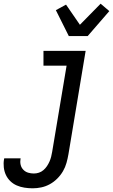

<svg xmlns="http://www.w3.org/2000/svg" viewBox="-75 -795 611 1038"><path d="M102 223Q79 223 57 219.5Q35 216 15.5 207.5Q-4 199 -19 184.5Q-34 170 -43 151Q-52 132 -54.5 109.5Q-57 87 -53 65L-52 61H37L36 63Q33 80 36.5 95.5Q40 111 51 122.5Q62 134 77 138.5Q92 143 108 143Q122 143 135.5 138.5Q149 134 160 124.5Q171 115 179 103Q187 91 192.5 78.5Q198 66 201.5 52.5Q205 39 207 26L285 -440H160V-520H388L295 39Q291 62 284.5 85.5Q278 109 265.5 130.5Q253 152 234.5 170.5Q216 189 194 201Q172 213 148.5 218Q125 223 102 223ZM297 -600 227 -740 282 -770 357 -661 469 -775 516 -735 399 -600Z"/></svg>

Font: Iosevka Medium Oblique
Style: Regular
Weight: 500
Italic angle: -9°
Monospace: yes
Designer: Belleve Invis
Foundry: Belleve Invis
Version: Version 32.5.0; ttfautohint (v1.8.4)